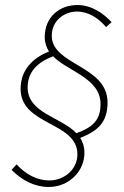

<svg xmlns="http://www.w3.org/2000/svg" viewBox="-20 -700 494 764"><path d="M174 44C254 44 316 -18 316 -92C316 -115 310 -135 299 -151C369 -179 408 -213 408 -292C408 -440 186 -440 186 -558C186 -618 236 -654 286 -654C332 -654 372 -628 402 -592L424 -612C390 -648 344 -680 288 -680C216 -680 158 -632 158 -552C158 -530 165 -511 175 -495C109 -469 62 -421 62 -346C62 -200 288 -216 288 -86C288 -26 236 18 176 18C128 18 82 -6 46 -46L26 -24C68 18 118 44 174 44ZM90 -352C90 -414 129 -452 191 -476C253 -414 380 -389 380 -286C380 -220 347 -193 284 -170C222 -235 90 -250 90 -352Z"/></svg>

Font: Source Sans Pro ExtraLight
Style: Italic
Weight: 200
Italic angle: -11°
Designer: Paul D. Hunt
Foundry: Adobe Systems Incorporated
Version: Version 3.006;hotconv 1.0.111;makeotfexe 2.5.65597